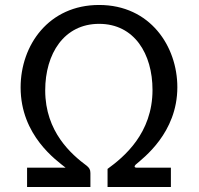

<svg xmlns="http://www.w3.org/2000/svg" viewBox="-20 -753 800 773"><path d="M379 -657C521 -657 594 -536 594 -391C594 -216 479 -121 413 -73V0H668V-78H529C522 -78 519 -83 526 -90C557 -117 694 -218 694 -402C694 -566 585 -733 379 -733C176 -733 63 -571 63 -401C63 -207 208 -107 244 -78H89V0H344V-56C344 -71 339 -77 330 -85C268 -131 162 -222 162 -389C162 -537 238 -657 379 -657Z"/></svg>

Font: United Sans
Style: Regular
Weight: 400
Designer: Pablo Impallari, Rodrigo Fuenzalida (Modified by Dan O. Williams)
Version: Version 1.000;PS 001.000;hotconv 1.0.88;makeotf.lib2.5.64775